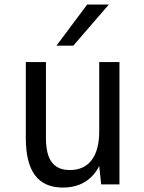

<svg xmlns="http://www.w3.org/2000/svg" viewBox="-20 -823 642 857"><path d="M307.1 -619.1 465.8 -802.7H369.1L231.9 -619.1ZM422.9 -82 431.6 0H513.2V-545.9H422.9V-236.8Q422.9 -153.3 389.2 -108.6Q355.5 -64 292 -64Q263.7 -64 244.1 -72.8Q224.6 -81.5 211.4 -98.6Q185.1 -133.3 185.1 -207V-545.9H95.2V-207Q95.2 -95.7 136.2 -40.8Q177.2 14.2 260.7 14.2Q316.4 14.2 357.4 -10Q398.4 -34.2 422.9 -82Z"/></svg>

Font: Hack Dev
Style: Regular
Weight: 400
Designer: Christopher Simpkins
Foundry: Christopher Simpkins
Version: Version 2.0315